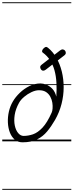

<svg xmlns="http://www.w3.org/2000/svg" viewBox="-25 -1250 650 1698"><path d="M174 8.5Q133.5 8.5 105.5 -15.2Q77.5 -39 62.2 -78.5Q47 -118 44.8 -166Q42.5 -214 53.5 -262.8Q64.5 -311.5 89 -353Q112.5 -393 150.2 -429.2Q188 -465.5 235 -488.8Q282 -512 333.5 -512Q357 -512 385.2 -501Q413.5 -490 437.8 -464.8Q462 -439.5 473 -395.5Q477.5 -462 474 -520.5Q470.5 -579 456.8 -628.5Q443 -678 417.5 -717.5Q392 -757 353 -785Q345 -791 348 -803Q351 -815 365 -826.5Q378 -836.5 384.5 -835.2Q391 -834 400 -827Q443.5 -792 474.2 -738Q505 -684 521.5 -617.5Q538 -551 538 -477.8Q538 -404.5 519.2 -330.8Q500.5 -257 461.5 -189Q429 -132.5 392 -87.8Q355 -43 303.2 -17.2Q251.5 8.5 174 8.5ZM184 -48Q224.5 -48 266.5 -62.2Q308.5 -76.5 350.5 -120.8Q392.5 -165 432 -254.5Q438 -267 440 -290.5Q442 -314 437.8 -341.5Q433.5 -369 420.2 -394.2Q407 -419.5 382.8 -435.8Q358.5 -452 320 -452Q289.5 -452 254 -435.5Q218.5 -419 188.5 -393.5Q158.5 -368 143.5 -341Q113 -286 105 -233.8Q97 -181.5 106 -139.5Q115 -97.5 136 -72.8Q157 -48 184 -48ZM340 -633Q332 -642 330.5 -654.2Q329 -666.5 343 -677.5L506 -804Q520 -814.5 531.2 -812.8Q542.5 -811 549 -803.5Q557 -794.5 557 -782.2Q557 -770 543 -759.5L380 -634Q367.5 -624.5 357 -624.8Q346.5 -625 340 -633ZM174 8.5Q133.5 8.5 105.5 -15.2Q77.5 -39 62.2 -78.5Q47 -118 44.8 -166Q42.5 -214 53.5 -262.8Q64.5 -311.5 89 -353Q112.5 -393 150.2 -429.2Q188 -465.5 235 -488.8Q282 -512 333.5 -512Q357 -512 385.2 -501Q413.5 -490 437.8 -464.8Q462 -439.5 473 -395.5Q477.5 -462 474 -520.5Q470.5 -579 456.8 -628.5Q443 -678 417.5 -717.5Q392 -757 353 -785Q345 -791 348 -803Q351 -815 365 -826.5Q378 -836.5 384.5 -835.2Q391 -834 400 -827Q443.5 -792 474.2 -738Q505 -684 521.5 -617.5Q538 -551 538 -477.8Q538 -404.5 519.2 -330.8Q500.5 -257 461.5 -189Q429 -132.5 392 -87.8Q355 -43 303.2 -17.2Q251.5 8.5 174 8.5ZM184 -48Q224.5 -48 266.5 -62.2Q308.5 -76.5 350.5 -120.8Q392.5 -165 432 -254.5Q438 -267 440 -290.5Q442 -314 437.8 -341.5Q433.5 -369 420.2 -394.2Q407 -419.5 382.8 -435.8Q358.5 -452 320 -452Q289.5 -452 254 -435.5Q218.5 -419 188.5 -393.5Q158.5 -368 143.5 -341Q113 -286 105 -233.8Q97 -181.5 106 -139.5Q115 -97.5 136 -72.8Q157 -48 184 -48ZM340 -633Q332 -642 330.5 -654.2Q329 -666.5 343 -677.5L506 -804Q520 -814.5 531.2 -812.8Q542.5 -811 549 -803.5Q557 -794.5 557 -782.2Q557 -770 543 -759.5L380 -634Q367.5 -624.5 357 -624.8Q346.5 -625 340 -633ZM-5 420.5H605.5V428.5H-5ZM-5 -16H605.5V0H-5ZM-5 -505.5H605.5V-497.5H-5ZM-5 -1230H605.5V-1222H-5Z"/></svg>

Font: Edu VIC WA NT Pre Guide
Style: Regular
Weight: 400
Designer: Tina and Corey Anderson, Eben Sorkin, Mirko Velimirovic
Foundry: Google for Education
Version: Version 1.000